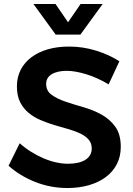

<svg xmlns="http://www.w3.org/2000/svg" viewBox="-20 -940 668 965"><path d="M259 -920 322 -828 385 -920H496L384 -766H260L148 -920ZM526 -516Q469 -550 413 -567Q357 -584 316 -584Q268 -584 240 -567Q212 -550 212 -518Q212 -483 240 -463Q268 -443 309.5 -429Q351 -415 400 -401Q449 -387 490.5 -364Q532 -341 559.5 -303Q587 -265 587 -202Q587 -153 567 -114.5Q547 -76 511 -49.5Q475 -23 426 -9Q377 5 319 5Q234 5 157 -25.5Q80 -56 23 -107L79 -220Q106 -196 136.5 -177Q167 -158 198.5 -144.5Q230 -131 261.5 -124Q293 -117 321 -117Q378 -117 409.5 -137Q441 -157 441 -194Q441 -221 425 -239Q409 -257 382.5 -269.5Q356 -282 322 -291.5Q288 -301 253 -311.5Q218 -322 184 -336.5Q150 -351 123.5 -373Q97 -395 81 -427Q65 -459 65 -506Q65 -552 84 -589Q103 -626 137.5 -652Q172 -678 220 -692Q268 -706 327 -706Q397 -706 463 -685.5Q529 -665 580 -632Z"/></svg>

Font: QuotatisMedium
Style: Regular
Weight: 500
Designer: Julieta Ulanovsky
Foundry: Quotatis-Medium
Version: Version 4.000;PS 004.000;hotconv 1.0.88;makeotf.lib2.5.64775